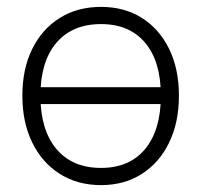

<svg xmlns="http://www.w3.org/2000/svg" viewBox="-20 -530 584 558"><path d="M78 -276.5V-227.5H469.5V-276.5ZM45 -252Q45 -174 73.8 -115.5Q102.5 -57 154 -24.5Q205.5 8 273.5 8Q341.5 8 392.2 -24.5Q443 -57 471.5 -115.5Q500 -174 500 -252Q500 -330 471.5 -388Q443 -446 392.2 -478Q341.5 -510 273.5 -510Q205.5 -510 154 -478Q102.5 -446 73.8 -388Q45 -330 45 -252ZM447.5 -252Q447.5 -152.5 402 -97.2Q356.5 -42 273.5 -42Q190 -42 143.8 -97.2Q97.5 -152.5 97.5 -252Q97.5 -351 143.8 -405.5Q190 -460 273.5 -460Q356.5 -460 402 -405.5Q447.5 -351 447.5 -252Z"/></svg>

Font: Overused Grotesk Light
Style: Regular
Weight: 300
Designer: RandomMaerks
Version: Version 0.005